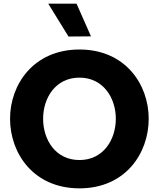

<svg xmlns="http://www.w3.org/2000/svg" viewBox="-20 -1021 869 1051"><path d="M478 -822 399 -1001H244L355 -821ZM415 10C666 10 794 -181 794 -371C794 -559 666 -750 415 -750C164 -750 35 -559 35 -371C35 -181 164 10 415 10ZM415 -145C283 -145 216 -257 216 -371C216 -484 283 -596 415 -596C546 -596 614 -484 614 -371C614 -257 546 -145 415 -145Z"/></svg>

Font: Be Vietnam Pro ExtraBold
Style: Regular
Weight: 800
Designer: Lam Bao, Tony Le, Vietanh Nguyen
Foundry: Yellow Type Foundry
Version: Version 1.002